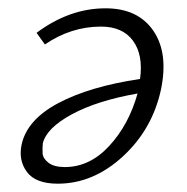

<svg xmlns="http://www.w3.org/2000/svg" viewBox="-20 -437 449 462"><path d="M234 -417Q312 -417 349 -363Q386 -309 367 -220Q346 -125 275 -60Q204 5 119 5Q66 5 45 -23Q24 -51 32 -89Q45 -149 120.5 -189Q196 -229 317 -247Q325 -305 300 -339Q275 -373 223 -373Q151 -373 88 -330L68 -358Q147 -417 234 -417ZM136 -35Q196 -35 243 -86Q290 -137 311 -212Q214 -195 153 -162Q92 -129 83 -92Q82 -81 82.5 -68.5Q83 -56 96.5 -45.5Q110 -35 136 -35Z"/></svg>

Font: EauTest Semilight
Style: Italic
Weight: 300
Italic angle: -12°
Designer: Christian Thalmann (Catharsis Fonts)
Version: Version 0.001;PS 000.001;hotconv 1.0.88;makeotf.lib2.5.64775